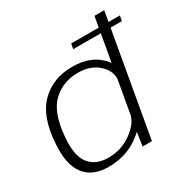

<svg xmlns="http://www.w3.org/2000/svg" viewBox="-176 -939 1073 1098"><g transform="rotate(-30 360.0 -390.5)"><path d="M392 -680.5H713.5L719.5 -714.5H398ZM457.5 0H519L657 -785H592.5L473.5 -107.5ZM231.5 4Q339.5 4 420 -49.2Q500.5 -102.5 509.5 -152.5L490 -199Q479.5 -140.5 411.2 -91.2Q343 -42 257.5 -42Q174.5 -42 132 -95.8Q89.5 -149.5 101 -271.5Q113.5 -424 181 -487.2Q248.5 -550.5 347 -550.5Q433 -550.5 483.8 -501.5Q534.5 -452.5 524.5 -394L559 -439.5Q568 -489.5 504.8 -543Q441.5 -596.5 334 -596.5Q209 -596.5 127.5 -516.2Q46 -436 35 -265Q24 -132.5 74.5 -64.2Q125 4 231.5 4Z"/></g></svg>

Font: Anybody SemiExpanded Light
Style: Italic
Weight: 300
Width: 6
Italic angle: -10°
Version: Version 1.113;gftools[0.9.25]